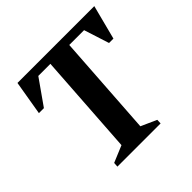

<svg xmlns="http://www.w3.org/2000/svg" viewBox="-159 -759 905 905"><g transform="rotate(-45 294.0 -306.0)"><path d="M129.9 0 131.5 -23.1 215.1 -58 249.2 -565.9H168.6L79.9 -439.9H46.6L75.7 -612H587.9L543.4 -439.9H514.1L473.7 -565.9H375L340.9 -58L418.9 -23L417.9 0Z"/></g></svg>

Font: Ancizar Serif Light
Style: Italic
Weight: 300
Italic angle: -4°
Designer: Cesar Puertas, Viviana Monsalve, Julian Moncada, Julian Prieto, Jose Castro, Felipe Aragon, Mariel Hernandez, Sara Alarc
Version: Version 8.100